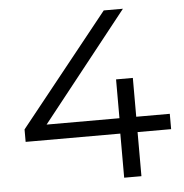

<svg xmlns="http://www.w3.org/2000/svg" viewBox="-51 -749 763 798"><g transform="rotate(-5 330.5 -350.0)"><path d="M647 -248H507V-410H437V-248H133L491 -700H411L40 -236V-184H435V0H507V-184H647Z"/></g></svg>

Font: Montserrat Lite
Style: Regular
Weight: 400
Designer: Julieta Ulanovsky
Foundry: Julieta Ulanovsky
Version: Version 7.200;PS 007.200;hotconv 1.0.88;makeotf.lib2.5.64775